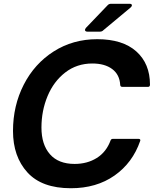

<svg xmlns="http://www.w3.org/2000/svg" viewBox="-20 -985 816 1019"><path d="M49 -290Q49 -424 106 -535.5Q163 -647 265 -712Q367 -777 496 -777Q631 -777 703.5 -712Q776 -647 776 -536Q776 -524 766 -524H629Q619 -524 618 -534Q615 -589 575.5 -618.5Q536 -648 470 -648Q388 -648 326.5 -600.5Q265 -553 232.5 -475Q200 -397 200 -308Q200 -218 245 -166.5Q290 -115 376 -115Q443 -115 493.5 -146.5Q544 -178 567 -240Q570 -248 579 -248H716Q721 -248 723.5 -245Q726 -242 724 -237Q684 -121 588 -53.5Q492 14 356 14Q202 14 125.5 -70Q49 -154 49 -290ZM444 -817Q438 -817 434.5 -819.5Q431 -822 431 -826Q431 -830 436 -837L551 -957Q558 -965 570 -965H667Q680 -965 680 -957Q680 -951 673 -945L529 -825Q522 -817 510 -817Z"/></svg>

Font: Open Sauce Two
Style: Bold Italic
Weight: 700
Italic angle: -10°
Designer: Alfredo Marco Pradil
Foundry: Creative Sauce Fz LLC
Version: Version 1.477